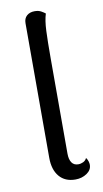

<svg xmlns="http://www.w3.org/2000/svg" viewBox="-85 -771 441 822"><g transform="rotate(-10 135.0 -360.0)"><path d="M175 10Q130 10 105 -19.5Q80 -49 80 -101V-686Q80 -707 93 -718.5Q106 -730 127 -730Q144 -730 155.5 -723.5Q167 -717 173 -712Q164 -684 162 -639Q160 -594 160 -517V-105Q160 -80 169.5 -66Q179 -52 198 -52Q209 -52 219.5 -57Q230 -62 235 -73Q241 -65 243.5 -56.5Q246 -48 246 -42Q246 -19 224.5 -4.5Q203 10 175 10Z"/></g></svg>

Font: Arima
Style: Regular
Weight: 400
Designer: Joana Correia and Natanael Gama
Foundry: NDISCOVER
Version: Version 1.101;gftools[0.9.23]